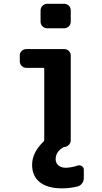

<svg xmlns="http://www.w3.org/2000/svg" viewBox="-20 -780 540 1019"><path d="M392.6 98.6Q403.3 94.7 414.1 101.6Q424.8 108.4 424.8 120.1V165Q424.8 180.7 415.5 193.4Q406.2 206.1 390.6 210Q347.7 219.7 309.6 219.7Q232.4 219.7 191.4 187Q150.4 154.3 150.4 94.7Q150.4 29.3 210.9 -28.3Q214.8 -32.2 214.8 -37.1V-415Q214.8 -419.9 210 -419.9H120.1Q105.5 -419.9 95.2 -430.2Q85 -440.4 85 -455.1V-485.4Q85 -500 95.2 -509.8Q105.5 -519.5 120.1 -519.5H320.3Q335 -519.5 345.2 -509.8Q355.5 -500 355.5 -485.4V-35.2Q355.5 -22.5 346.2 -12.2Q336.9 -2 323.2 0Q318.4 0 314.5 2.9Q275.4 25.4 275.4 65.4Q275.4 85 290 97.7Q304.7 110.4 330.1 110.4Q359.4 109.4 392.6 98.6ZM230.5 -759.8H320.3Q335 -759.8 345.2 -750Q355.5 -740.2 355.5 -724.6V-665Q355.5 -650.4 345.2 -640.1Q335 -629.9 320.3 -629.9H230.5Q215.8 -629.9 205.6 -640.1Q195.3 -650.4 195.3 -665V-724.6Q195.3 -739.3 205.6 -749.5Q215.8 -759.8 230.5 -759.8Z"/></svg>

Font: Rounded-L Mgen+ 1mn bold
Style: Bold
Weight: 700
Designer: [Source Han Sans]
Ryoko NISHIZUKA  (kana & ideographs); Paul D. Hunt (Latin, Greek & Cyrillic); Wenlong ZHANG  (bopomofo
Version: Version 1.059.20150602